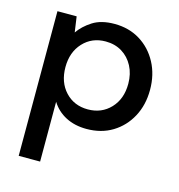

<svg xmlns="http://www.w3.org/2000/svg" viewBox="-108 -603 856 918"><g transform="rotate(15 320.0 -144.0)"><path d="M67 220V-496H162L173 -419Q197 -454 239 -481Q281 -508 347 -508Q419 -508 474 -474Q529 -440 560.5 -381Q592 -322 592 -247Q592 -172 560.5 -113.5Q529 -55 474 -21.5Q419 12 346 12Q288 12 243.5 -11Q199 -34 173 -76V220ZM328 -80Q396 -80 440 -126.5Q484 -173 484 -248Q484 -297 464 -335Q444 -373 409 -394.5Q374 -416 328 -416Q260 -416 216.5 -369Q173 -322 173 -248Q173 -173 216.5 -126.5Q260 -80 328 -80Z"/></g></svg>

Font: Firefly Display Medium
Style: Regular
Weight: 500
Designer: Colophon Foundry, Jonny Pinhorn
Foundry: Colophon Foundry
Version: Version 1.200; ttfautohint (v1.8.3)